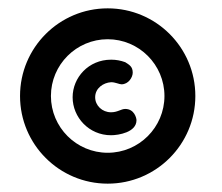

<svg xmlns="http://www.w3.org/2000/svg" viewBox="-20 -621 532 460"><path d="M271 -419C288 -419 298 -436 298 -447C298 -462 289 -466 280 -472C269 -476 258 -478 247 -478H246C192 -478 154 -435 154 -388C154 -340 193 -297 246 -297C264 -297 307 -304 307 -333C307 -338 302 -360 280 -360C270 -360 262 -352 246 -352C225 -352 208 -368 208 -388C208 -410 228 -423 246 -424H247C256 -424 266 -419 271 -419ZM448 -391C448 -507 354 -601 238 -601C122 -601 28 -507 28 -391C28 -275 122 -181 238 -181C354 -181 448 -275 448 -391ZM102 -391C102 -466 163 -527 238 -527C313 -527 374 -466 374 -391C374 -316 313 -255 238 -255C163 -255 102 -316 102 -391Z"/></svg>

Font: LS
Style: Bold
Weight: 700
Designer: BSozoo
Foundry: BSozoo
Version: Version 001.000